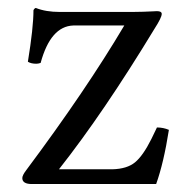

<svg xmlns="http://www.w3.org/2000/svg" viewBox="-20 -461 458 482"><path d="M70 -441Q95 -431 130 -431H312Q325 -431 339.5 -431.5Q354 -432 363.5 -432.5Q373 -433 374 -433Q386 -433 386 -426Q386 -417 368 -389Q240 -178 128 -36H262Q299 -37 319 -53.5Q339 -70 360 -112L374 -141Q390 -141 404 -135Q391 -52 372 1H60Q36 1 36 -14Q36 -21 46 -34Q196 -235 292 -397H164Q107 -395 82 -303Q76 -301 71 -301Q58 -301 50 -306Q64 -392 64 -435Q64 -436 66 -438.5Q68 -441 70 -441Z"/></svg>

Font: Ponomar Unicode TT
Style: Regular
Weight: 400
Designer: Vladislav V. Dorosh, Yuri A.W. Shardt, Nikita Simmons, Aleksandr Andreev
Foundry: Ponomar Project
Version: 1.1